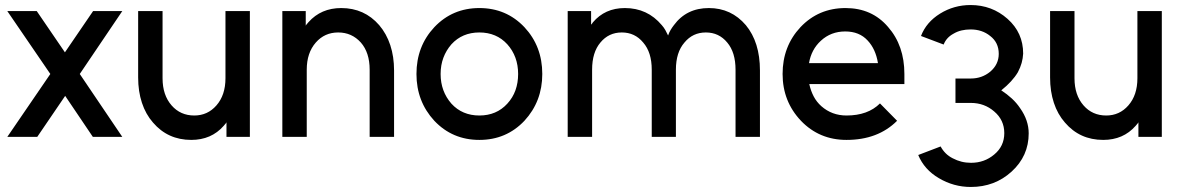

<svg xmlns="http://www.w3.org/2000/svg" viewBox="-20 -544 4701 763"><path d="M239 -163 349 0H466L297 -250L466 -500H350L238 -336L126 -500H9L180 -250L9 0H128Z M529 -500V-236Q529 -181 544 -135.5Q559 -90 588 -57Q647 12 740 12Q820 12 869 -44Q871 -47 874.5 -50.5Q878 -54 880 -58V0H973V-500H876V-233Q876 -166 840 -125Q805 -85 752 -85Q697 -85 662 -125Q626 -166 626 -233V-500Z M1546 0V-264Q1546 -319 1531 -364.5Q1516 -410 1487 -444Q1428 -512 1336 -512Q1256 -512 1206 -456Q1204 -453 1200.5 -449.5Q1197 -446 1195 -442V-500H1102V0H1199V-267Q1199 -334 1235 -375Q1270 -415 1324 -415Q1378 -415 1414 -375Q1449 -335 1449 -267V0Z M1885 -512Q1778 -512 1706 -436Q1635 -360 1635 -250Q1635 -141 1706 -64Q1778 12 1885 12Q1992 12 2064 -64Q2135 -141 2135 -250Q2135 -360 2064 -436Q1992 -512 1885 -512ZM1885 -415Q1953 -415 1996 -368Q2039 -320 2039 -250Q2039 -215 2028.5 -185.5Q2018 -156 1996 -132Q1953 -85 1885 -85Q1817 -85 1774 -132Q1731 -181 1731 -250Q1731 -285 1742 -314.5Q1753 -344 1774 -368Q1817 -415 1885 -415Z M3000 0V-264Q3000 -320 2986 -365Q2972 -410 2944 -444Q2886 -512 2797 -512Q2708 -512 2658 -444Q2651 -435 2645 -425Q2639 -415 2635 -403Q2630 -414 2624 -424.5Q2618 -435 2610 -444Q2553 -512 2463 -512Q2384 -512 2336 -455Q2335 -453 2333 -450.5Q2331 -448 2329 -446V-500H2236V0H2333V-267Q2333 -336 2366 -375Q2399 -415 2451 -415Q2503 -415 2536 -375Q2570 -336 2570 -267V0H2666V-267Q2666 -336 2700 -375Q2733 -415 2785 -415Q2837 -415 2870 -375Q2903 -336 2903 -267V0Z M3574 -210V-250Q3574 -363 3509 -437Q3445 -512 3340 -512Q3233 -512 3161 -436Q3090 -360 3090 -250Q3090 -141 3163 -64Q3236 12 3344 12Q3469 12 3545 -64L3477 -133Q3429 -85 3344 -85Q3286 -85 3244 -122Q3225 -139 3213.5 -161Q3202 -183 3196 -210ZM3339 -419Q3395 -419 3428 -383Q3460 -349 3469 -293H3195Q3204 -347 3242 -382Q3282 -419 3339 -419Z M3837 -524Q3771 -524 3716 -490Q3661 -456 3640 -401L3730 -367Q3741 -395 3769 -410Q3784 -419 3801 -423Q3818 -427 3837 -427Q3883 -427 3915 -401Q3949 -375 3949 -330Q3949 -288 3915 -259Q3882 -232 3838 -232H3777V-135H3838Q3892 -135 3931 -101Q3971 -67 3971 -15Q3971 37 3931 70Q3892 103 3839 103Q3819 103 3801 98.5Q3783 94 3766 85Q3750 77 3738 65Q3726 53 3718 38L3629 72Q3641 101 3661.5 124Q3682 147 3711 164Q3770 199 3838 199Q3933 199 4000 138Q4068 76 4068 -14Q4068 -66 4034 -114Q4020 -135 4001 -152.5Q3982 -170 3959 -185Q4003 -220 4025 -257Q4035 -276 4040 -294Q4045 -312 4046 -331Q4046 -414 3984 -469Q3922 -524 3837 -524Z M4153 -500V-236Q4153 -181 4168 -135.5Q4183 -90 4212 -57Q4271 12 4364 12Q4444 12 4493 -44Q4495 -47 4498.5 -50.5Q4502 -54 4504 -58V0H4597V-500H4500V-233Q4500 -166 4464 -125Q4429 -85 4376 -85Q4321 -85 4286 -125Q4250 -166 4250 -233V-500Z"/></svg>

Font: Unageo
Style: Medium
Weight: 500
Designer: Richard Sepsi
Foundry: Richard Sepsi
Version: Version 2.000